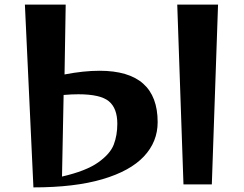

<svg xmlns="http://www.w3.org/2000/svg" viewBox="-20 -800 1058 833"><path d="M88 -780H265L260 -477Q343 -493 412 -493Q664 -493 664 -270Q664 -185 604.5 -121.5Q545 -58 424.5 -22.5Q304 13 125 13ZM489 -263Q489 -330 452.5 -360.5Q416 -391 320 -391Q291 -391 256 -388L249 -34Q353 -58 405.5 -95Q458 -132 473.5 -172.5Q489 -213 489 -263ZM926 -780 899 0H776L749 -780Z"/></svg>

Font: Tiejili SC
Style: Regular
Weight: 400
Designer: Buernia
Foundry: Ershou Xiaoxi Press
Version: Version 1.100